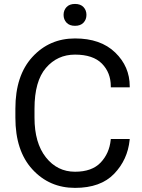

<svg xmlns="http://www.w3.org/2000/svg" viewBox="-20 -916 704 951"><path d="M56.2 -333Q56.2 -168.9 140.4 -77.1Q224.6 14.6 351.6 14.6Q478.5 14.6 545.4 -55.2Q612.3 -125 622.1 -222.7L622.6 -227.5H528.8L528.3 -222.7Q521.5 -156.2 478.5 -110.8Q435.5 -65.4 351.6 -65.4Q263.7 -65.4 207.3 -136.7Q150.9 -208 150.9 -333V-377.9Q150.9 -513.7 207.5 -579.6Q264.2 -645.5 351.6 -645.5Q440.9 -645.5 484.9 -600.8Q528.8 -556.2 528.8 -488.3V-483.4H622.6V-488.3Q622.6 -586.4 550.5 -656Q478.5 -725.6 351.6 -725.6Q224.6 -725.6 140.4 -633.8Q56.2 -542 56.2 -377.9ZM294.9 -842.3Q294.9 -819.3 309.6 -803.7Q324.2 -788.1 351.6 -788.1Q378.9 -788.1 393.6 -803.7Q408.2 -819.3 408.2 -842.3Q408.2 -865.2 393.6 -880.9Q378.9 -896.5 351.6 -896.5Q324.2 -896.5 309.6 -880.9Q294.9 -865.2 294.9 -842.3Z"/></svg>

Font: Roboto Flex
Style: Regular
Weight: 400
Designer: Berlow after Robertson
Foundry: Google
Version: Version 3.200;gftools[0.9.32]